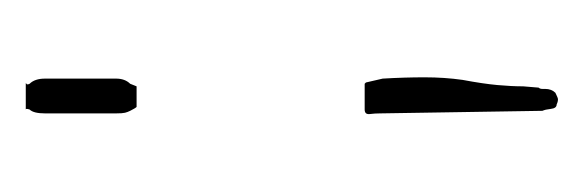

<svg xmlns="http://www.w3.org/2000/svg" viewBox="-172 -212 453 149"><g transform="rotate(-90 54.5 -137.5)"><path d="M46 -258Q45 -259 43 -263Q42 -265 41.5 -267Q41 -269 41 -274V-329Q41 -338 44 -341Q45 -344 44 -344H64Q65 -344 64 -343.5Q63 -343 64 -341Q68 -337 68 -329V-274Q68 -267 64 -263L62 -258ZM67 -5Q64 11 63 22Q62 33 62 42L61 54Q60 55 60 57V59Q60 64 57 67Q53 69 52 69Q50 69 48 68Q45 68 44.5 63.5Q44 59 43 57L41 -69Q41 -73 40.5 -77Q40 -81 44 -81H64L65 -80L68 -67Q69 -50 69 -34.5Q69 -19 67 -5Z"/></g></svg>

Font: Chathura
Style: Regular
Weight: 400
Designer: Appaji Ambarisha Darbha
Foundry: Aditya Fonts
Version: Version 1.001 2016